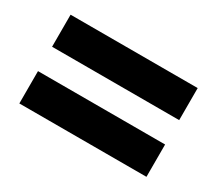

<svg xmlns="http://www.w3.org/2000/svg" viewBox="-72 -655 687 607"><g transform="rotate(30 271.5 -352.0)"><path d="M39 -397V-514H503V-397ZM39 -190V-308H503V-190Z"/></g></svg>

Font: Noto Sans Gujarati SemiCondensed ExtraBold
Style: Regular
Weight: 800
Width: 4
Designer: Jelle Bosma - Monotype Design Team, Universal Thirst
Foundry: Monotype Imaging Inc.
Version: Version 2.106; ttfautohint (v1.8.4.7-5d5b)